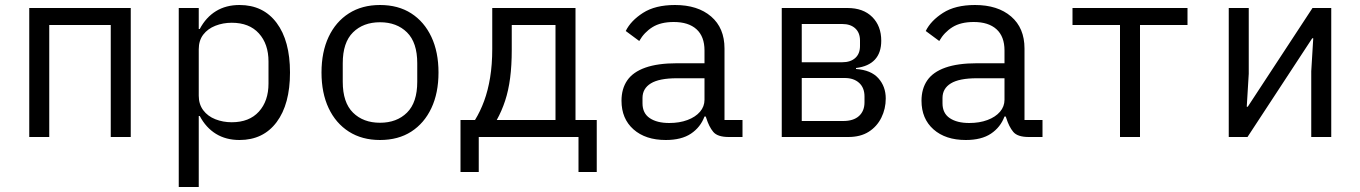

<svg xmlns="http://www.w3.org/2000/svg" viewBox="-20 -548 5440 768"><path d="M97 -516H503V0H423V-448H177V0H97Z M695 -516H775V-432H779Q804 -479 844 -503.5Q884 -528 938 -528Q1033 -528 1086.5 -456.5Q1140 -385 1140 -258Q1140 -131 1086.5 -59.5Q1033 12 938 12Q884 12 844 -12.5Q804 -37 779 -84H775V200H695ZM907 -59Q977 -59 1015.5 -101.5Q1054 -144 1054 -214V-302Q1054 -372 1015.5 -414.5Q977 -457 907 -457Q872 -457 841.5 -445Q811 -433 793 -409.5Q775 -386 775 -351V-165Q775 -131 793 -107Q811 -83 841.5 -71Q872 -59 907 -59Z M1500 12Q1428 12 1375.5 -21.5Q1323 -55 1294.5 -115.5Q1266 -176 1266 -258Q1266 -340 1294.5 -400.5Q1323 -461 1375.5 -494.5Q1428 -528 1500 -528Q1573 -528 1625 -494.5Q1677 -461 1705.5 -400.5Q1734 -340 1734 -258Q1734 -176 1705.5 -115.5Q1677 -55 1625 -21.5Q1573 12 1500 12ZM1500 -57Q1567 -57 1608 -97.5Q1649 -138 1649 -221V-295Q1649 -378 1608 -418.5Q1567 -459 1500 -459Q1433 -459 1392 -418.5Q1351 -378 1351 -295V-221Q1351 -138 1392 -97.5Q1433 -57 1500 -57Z M1822 -68H1880Q1901 -102 1916.5 -144Q1932 -186 1940.5 -238Q1949 -290 1949 -352V-516H2282V-68H2367V140H2294V0H1895V140H1822ZM2202 -68V-448H2027V-348Q2027 -286 2020.5 -236Q2014 -186 2000.5 -145Q1987 -104 1967 -68Z M2895 0Q2850 0 2833 -20.5Q2816 -41 2805 -76L2803 -82H2798Q2782 -39 2744 -13.5Q2706 12 2643 12Q2562 12 2514 -30.5Q2466 -73 2466 -145Q2466 -193 2489 -226.5Q2512 -260 2561.5 -277.5Q2611 -295 2688 -295H2798V-346Q2798 -402 2766 -431Q2734 -460 2675 -460Q2623 -460 2590 -439.5Q2557 -419 2537 -384L2483 -424Q2503 -465 2552 -496.5Q2601 -528 2680 -528Q2771 -528 2824.5 -482Q2878 -436 2878 -354V-68H2950V0ZM2657 -56Q2698 -56 2730 -68Q2762 -80 2780 -101Q2798 -122 2798 -149V-235H2688Q2617 -235 2583.5 -214.5Q2550 -194 2550 -156V-135Q2550 -95 2579 -75.5Q2608 -56 2657 -56Z M3107 -516H3370Q3433 -516 3469 -480Q3505 -444 3505 -385Q3505 -337 3479.5 -309.5Q3454 -282 3404 -276V-272Q3464 -268 3493.5 -235Q3523 -202 3523 -154Q3523 -113 3505.5 -77.5Q3488 -42 3455 -21Q3422 0 3373 0H3107ZM3353 -64Q3394 -64 3416 -84Q3438 -104 3438 -139V-162Q3438 -197 3416.5 -216.5Q3395 -236 3359 -236H3187V-64ZM3349 -299Q3382 -299 3401 -316Q3420 -333 3420 -364V-386Q3420 -417 3401 -434.5Q3382 -452 3349 -452H3187V-299Z M4095 0Q4050 0 4033 -20.5Q4016 -41 4005 -76L4003 -82H3998Q3982 -39 3944 -13.5Q3906 12 3843 12Q3762 12 3714 -30.5Q3666 -73 3666 -145Q3666 -193 3689 -226.5Q3712 -260 3761.5 -277.5Q3811 -295 3888 -295H3998V-346Q3998 -402 3966 -431Q3934 -460 3875 -460Q3823 -460 3790 -439.5Q3757 -419 3737 -384L3683 -424Q3703 -465 3752 -496.5Q3801 -528 3880 -528Q3971 -528 4024.5 -482Q4078 -436 4078 -354V-68H4150V0ZM3857 -56Q3898 -56 3930 -68Q3962 -80 3980 -101Q3998 -122 3998 -149V-235H3888Q3817 -235 3783.5 -214.5Q3750 -194 3750 -156V-135Q3750 -95 3779 -75.5Q3808 -56 3857 -56Z M4460 -448H4270V-516H4730V-448H4540V0H4460Z M4895 0V-516H4975V-253L4967 -121H4971L5009 -179L5230 -516H5305V0H5225V-263L5233 -395H5229L5225 -389L4970 0Z"/></svg>

Font: Lilex
Style: Regular
Weight: 400
Monospace: yes
Designer: Mike Abbink, Paul van der Laan, Pieter van Rosmalen, Mikhael Khrustik
Foundry: Mikhael Khrustik
Version: Version 2.510